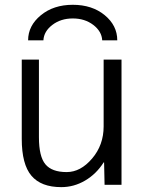

<svg xmlns="http://www.w3.org/2000/svg" viewBox="-20 -767 599 797"><path d="M160.2 -599.6H96.7Q96.7 -660.2 149.4 -703.6Q202.1 -747.1 282.2 -747.1Q362.3 -747.1 414.6 -704.1Q466.8 -661.1 466.8 -599.6H404.3Q402.3 -636.7 367.2 -663.6Q332 -690.4 282.2 -690.4Q232.4 -690.4 197.3 -663.6Q162.1 -636.7 160.2 -599.6ZM141.6 -519.5V-197.3Q141.6 -117.2 168.5 -85Q195.3 -52.7 256.8 -52.7Q314.5 -52.7 362.3 -108.9Q410.2 -165 410.2 -242.2V-519.5H484.4V0H414.1L412.1 -92.8H410.2Q379.9 -44.9 333.5 -17.6Q287.1 9.8 234.4 9.8Q150.4 9.8 110.4 -37.6Q70.3 -85 70.3 -190.4V-519.5Z"/></svg>

Font: Mgen+ 1c regular
Style: Regular
Weight: 400
Designer: [Source Han Sans]
Ryoko NISHIZUKA  (kana & ideographs); Paul D. Hunt (Latin, Greek & Cyrillic); Wenlong ZHANG  (bopomofo
Version: Version 1.059.20150602